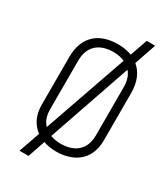

<svg xmlns="http://www.w3.org/2000/svg" viewBox="-225 -915 980 1126"><g transform="rotate(30 265.5 -351.5)"><path d="M161 114 201 -3C229 7 259 11 289 11C388 11 498 -38 498 -185V-506C498 -578 475 -635 431 -671L481 -817H424L383 -700C356 -710 325 -716 290 -716C162 -716 78 -648 78 -507V-185C78 -109 108 -60 150 -29L100 114ZM169 -86C147 -109 134 -142 134 -186V-516C134 -618 200 -663 288 -663C316 -663 343 -658 365 -648ZM443 -187C443 -83 372 -42 288 -42C263 -42 239 -46 218 -54L411 -614C431 -591 443 -558 443 -516Z"/></g></svg>

Font: Advent Pro
Style: Regular
Weight: 400
Designer: Andreas Kalpakidis
Foundry: Andreas Kalpakidis
Version: Version 2.002 2008